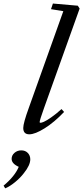

<svg xmlns="http://www.w3.org/2000/svg" viewBox="-128 -745 468 1081"><path d="M37.1 11.2Q2.9 11.2 2.9 -24.4Q2.9 -51.8 34.2 -137.7L228.5 -682.1L159.2 -693.4L169.9 -725.1L310.1 -712.9L320.3 -696.8L119.6 -135.7Q95.2 -67.4 95.2 -57.6Q95.2 -53.7 100.1 -53.7Q106 -53.7 119.1 -59.3Q132.3 -64.9 159.7 -83.7Q187 -102.5 218.3 -130.9L232.9 -114.7Q177.7 -56.6 123.5 -22.7Q69.3 11.2 37.1 11.2ZM-98.6 315.4 -107.9 300.3Q-43.9 246.6 -22.5 194.3Q-62.5 176.3 -62.5 149.4Q-62.5 129.4 -46.4 115.5Q-30.3 101.6 -8.3 101.6Q14.6 101.6 28.6 116.2Q42.5 130.9 42.5 151.9Q42.5 185.1 5.9 230.5Q-13.7 256.3 -43.2 280.5Q-72.8 304.7 -98.6 315.4Z"/></svg>

Font: Elstob 10pt Medium
Style: Italic
Weight: 500
Italic angle: -20°
Designer: Peter S. Baker
Version: Version 1.015